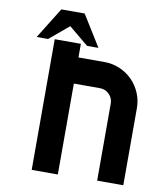

<svg xmlns="http://www.w3.org/2000/svg" viewBox="-93 -937 871 1013"><g transform="rotate(10 343.0 -430.5)"><path d="M496 -4V-417Q496 -446 475.5 -466.5Q455 -487 426 -487H286V0H146V-700H286V-627H426Q469 -627 507.5 -610.5Q546 -594 574.5 -565.5Q603 -537 619.5 -498.5Q636 -460 636 -417V-4ZM153 -861H278L381 -695H320L215 -782L111 -695H50Z"/></g></svg>

Font: CAT North
Style: Regular
Weight: 400
Designer: Peter Wiegel
Foundry: Peter Wiegel
Version: Version 1.000